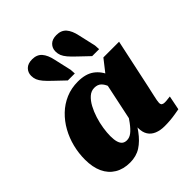

<svg xmlns="http://www.w3.org/2000/svg" viewBox="-228 -989 1150 1150"><g transform="rotate(-45 347.0 -413.5)"><path d="M514 -329 459 -336Q453 -372 443.5 -399Q434 -426 418 -441Q402 -456 375 -456Q348 -456 326.5 -437Q305 -418 288.5 -387.5Q272 -357 260.5 -320.5Q249 -284 243.5 -248Q238 -212 238 -183Q238 -152 244 -132.5Q250 -113 261.5 -104Q273 -95 291 -95Q313 -95 333 -110.5Q353 -126 376 -157Q399 -188 429 -235L446 -198Q409 -130 375 -83.5Q341 -37 302 -12Q263 13 210 13Q154 13 113.5 -11.5Q73 -36 52 -81.5Q31 -127 31 -191Q31 -245 44 -297Q57 -349 82.5 -395Q108 -441 145 -476.5Q182 -512 229 -532Q276 -552 332 -552Q397 -552 436 -523.5Q475 -495 493.5 -445.5Q512 -396 514 -329ZM675 -546 607 -228Q600 -196 595 -174.5Q590 -153 587.5 -139Q585 -125 585 -118Q585 -105 592 -100Q599 -95 612 -95Q626 -95 638 -97Q650 -99 658 -99L640 -9Q623 -6 602.5 -2.5Q582 1 559 3Q536 5 511 5Q474 5 446.5 -6.5Q419 -18 404.5 -41Q390 -64 390 -99Q390 -106 390.5 -116Q391 -126 392 -141L382 -130L444 -424L455 -435L542 -546ZM532 -742 557 -632 559 -599H500L437 -659Q408 -686 392.5 -704.5Q377 -723 370.5 -739Q364 -755 364 -774Q364 -802 383 -821Q402 -840 438 -840Q478 -840 500 -815Q522 -790 532 -742ZM326 -742 351 -632 353 -599H294L231 -659Q202 -686 186.5 -704.5Q171 -723 164.5 -739Q158 -755 158 -774Q158 -802 177 -821Q196 -840 232 -840Q272 -840 294 -815Q316 -790 326 -742Z"/></g></svg>

Font: Roboto Serif 20pt ExtraBold
Style: Italic
Weight: 800
Italic angle: -10°
Version: Version 1.007